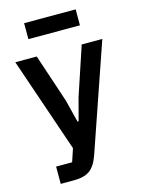

<svg xmlns="http://www.w3.org/2000/svg" viewBox="-135 -796 791 1073"><g transform="rotate(-15 261.0 -260.0)"><path d="M113.8 -627.9V-720.2H412.1V-627.9ZM79.1 200.2V100.1H171.9L196.8 24.9L9.8 -522H133.8L227.1 -242.2L259.8 -111.8H266.1L300.8 -242.2L394 -522H513.2L300.8 94.2Q280.8 151.9 248.5 176Q216.3 200.2 153.8 200.2Z"/></g></svg>

Font: Anuphan SemiBold
Style: Bold
Weight: 600
Designer: Mike Abbink, Paul van der Laan, Pieter van Rosmalen, Mint Tantisuwanna
Foundry: Bold Monday; Cadson Demak
Version: Version 3.002;hotconv 1.0.109;makeotfexe 2.5.65596